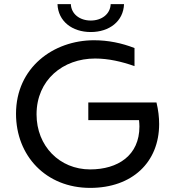

<svg xmlns="http://www.w3.org/2000/svg" viewBox="-20 -907 853 935"><path d="M419 8C624 8 755 -117 755 -303C755 -336 751 -371 742 -408H410V-322H657C658 -311 659 -301 659 -291C659 -150 554 -82 419 -82C270 -82 158 -196 158 -350C158 -518 287 -622 443 -622C508 -622 573 -607 635 -585V-673C574 -697 507 -711 438 -711C240 -711 58 -578 58 -353C58 -148 204 8 419 8ZM422 -751C512 -751 581 -803 584 -887H519C517 -838 475 -807 422 -807C369 -807 327 -838 325 -887H260C263 -803 332 -751 422 -751Z"/></svg>

Font: Chess Sans Medium
Style: Regular
Weight: 500
Designer: Wolf Bōese
Foundry: Wolf Bōese
Version: Version 7.223;Glyphs 3.3 (3306)